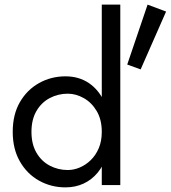

<svg xmlns="http://www.w3.org/2000/svg" viewBox="-20 -800 738 830"><path d="M420 -780V0H500V-780ZM35 -230Q35 -156 66 -102Q97 -48 149 -19Q201 10 263 10Q306 10 341.5 -6.5Q377 -23 402.5 -54Q428 -85 442 -129.5Q456 -174 456 -230Q456 -305 431.5 -358.5Q407 -412 364 -441Q321 -470 263 -470Q201 -470 149 -441Q97 -412 66 -358.5Q35 -305 35 -230ZM116 -230Q116 -283 137.5 -320Q159 -357 195 -376Q231 -395 273 -395Q308 -395 342 -376Q376 -357 398 -320Q420 -283 420 -230Q420 -190 407 -159.5Q394 -129 372.5 -108Q351 -87 325 -76Q299 -65 273 -65Q231 -65 195 -84Q159 -103 137.5 -140Q116 -177 116 -230ZM618 -780 530 -521 588 -500 698 -750Z"/></svg>

Font: Jost* Book
Style: Regular
Weight: 400
Version: Version 3.000